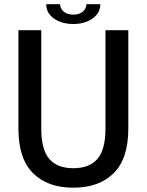

<svg xmlns="http://www.w3.org/2000/svg" viewBox="-20 -881 697 912"><path d="M589.5 -270Q589.5 -127.5 520 -58.5Q450.5 10.5 328 10.5Q206 10.5 136.8 -58.5Q67.5 -127.5 67.5 -270V-737.5H176V-270.5Q176 -170.5 214 -126.2Q252 -82 328 -82Q404.5 -82 442.8 -126.2Q481 -170.5 481 -270.5V-737.5H589.5ZM199.5 -861H265.5Q265.5 -841 282.2 -826.2Q299 -811.5 328 -811.5Q357 -811.5 373.8 -826.2Q390.5 -841 390.5 -861H456.5Q456.5 -819.5 419.8 -793.2Q383 -767 328 -767Q273 -767 236.2 -793.2Q199.5 -819.5 199.5 -861Z"/></svg>

Font: Epilogue Medium
Style: Regular
Weight: 500
Designer: Tyler Finck
Foundry: Etcetera Type Co
Version: Version 2.111; ttfautohint (v1.8.3)